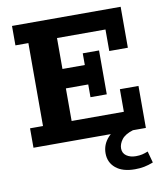

<svg xmlns="http://www.w3.org/2000/svg" viewBox="-85 -653 773 905"><g transform="rotate(-10 301.5 -200.0)"><path d="M34 0V-93H96V-490H34V-583H554V-387H465V-490H233V-342H340V-398H418V-188H340V-249H233V-93H483V-201H572V0ZM488 183Q429 183 396.5 156Q364 129 364 85Q364 43 393 11Q422 -21 473 -37L510 0Q471 12 455.5 33Q440 54 440 75Q440 98 458 110.5Q476 123 503 123Q520 123 533 120Q546 117 561 111L576 166Q553 175 532.5 179Q512 183 488 183Z"/></g></svg>

Font: Rokkitt SemiBold
Style: Bold
Weight: 700
Version: Version 3.103